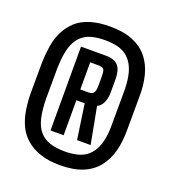

<svg xmlns="http://www.w3.org/2000/svg" viewBox="-100 -812 580 652"><g transform="rotate(20 190.0 -485.5)"><path d="M187.5 -235.5Q237 -235.5 270.2 -249.2Q303.5 -263 324 -288.8Q344.5 -314.5 353.8 -349.8Q363 -385 362.5 -429L363 -543Q364 -587 354.8 -622.8Q345.5 -658.5 325 -683.8Q304.5 -709 271 -722.8Q237.5 -736.5 188 -736.5Q147.5 -736.5 117.2 -727Q87 -717.5 67.2 -699.5Q47.5 -681.5 35.2 -657.2Q23 -633 18.2 -603.8Q13.5 -574.5 12.5 -543L12 -429Q12.5 -397 17.5 -368.2Q22.5 -339.5 34.2 -315.2Q46 -291 66.5 -273.5Q87 -256 117 -245.8Q147 -235.5 187.5 -235.5ZM187.5 -285Q157 -285 134.5 -292.2Q112 -299.5 97 -316.2Q82 -333 75 -361.8Q68 -390.5 67.5 -432.5L68 -538.5Q68.5 -572.5 73 -597.2Q77.5 -622 86.8 -639.2Q96 -656.5 110.5 -667.2Q125 -678 144.5 -682.5Q164 -687 188 -687Q213 -687 232.2 -682.5Q251.5 -678 265.8 -667.2Q280 -656.5 289.8 -639.2Q299.5 -622 304 -597Q308.5 -572 308 -538L307.5 -431.5Q308 -398.5 303.5 -374.2Q299 -350 289.2 -332.8Q279.5 -315.5 265.5 -305Q251.5 -294.5 232 -289.8Q212.5 -285 187.5 -285ZM118.5 -335.5H166V-462H196L214.5 -335.5H263.5L238.5 -468Q252 -474 259.2 -489.8Q266.5 -505.5 266.5 -528V-574Q266.5 -595 261 -609.5Q255.5 -624 242.8 -631.2Q230 -638.5 208.5 -638.5H118.5ZM166 -501V-599H194.5Q212 -599 215.8 -592Q219.5 -585 219.5 -566.5V-536.5Q219.5 -514.5 213.8 -507.8Q208 -501 196 -501Z"/></g></svg>

Font: Anybody ExtraCondensed Medium
Style: Regular
Weight: 500
Width: 2
Version: Version 1.113;gftools[0.9.25]